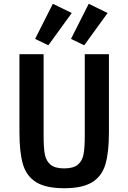

<svg xmlns="http://www.w3.org/2000/svg" viewBox="-20 -985 680 1017"><path d="M211 -698V-264Q211 -202 217.5 -167.5Q224 -133 247.5 -113Q271 -93 320 -93Q369 -93 392.5 -113Q416 -133 422.5 -167.5Q429 -202 429 -264V-698H557V-284Q557 -178 538.5 -115Q520 -52 468.5 -20Q417 12 320 12Q223 12 171.5 -20Q120 -52 101.5 -115Q83 -178 83 -284V-698ZM236 -745 166 -779 260 -965 360 -916ZM450 -965 550 -916 426 -745 356 -779Z"/></svg>

Font: Writer SemiBold
Style: Regular
Weight: 600
Monospace: yes
Designer: Mike Abbink, Paul van der Laan, Pieter van Rosmalen
Foundry: Bold Monday
Version: Version 2.001 2020